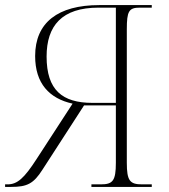

<svg xmlns="http://www.w3.org/2000/svg" viewBox="-24 -734 664 754"><path d="M-4 0H20C83 0 108 -13 143 -68L306 -320H431V-95C431 -24 419 -10 372 -10H335V0H572V-10H534C486 -10 474 -24 474 -95V-619C474 -690 482 -704 525 -704H572V-714H366C203 -714 114 -645 114 -514C114 -406 170 -347 261 -327L120 -110C71 -34 44 -10 6 -10H-4ZM339 -330C221 -330 159 -380 159 -512C159 -633 219 -704 363 -704H431V-330Z"/></svg>

Font: Noto Serif Display ExtraLight
Style: Regular
Weight: 200
Designer: Monotype Design Team
Foundry: Monotype Imaging Inc.
Version: Version 2.009